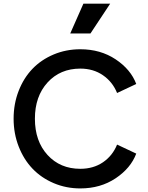

<svg xmlns="http://www.w3.org/2000/svg" viewBox="-20 -1029 817 1061"><path d="M368.2 -844.2 440.9 -1008.8H588.9L480 -844.2ZM423.8 12.2Q345.7 12.2 277.1 -16.8Q208.5 -45.9 159.9 -96.7Q111.3 -147.5 83.3 -219.2Q55.2 -291 55.2 -373Q55.2 -455.1 83 -526.6Q110.8 -598.1 159.4 -648.7Q208 -699.2 276.6 -728Q345.2 -756.8 423.8 -756.8Q535.2 -756.8 618.9 -701.2Q702.6 -645.5 732.9 -564.9L627 -515.1Q602.1 -576.7 548.8 -613.3Q495.6 -649.9 423.8 -649.9Q312.5 -649.9 242.7 -573.2Q172.9 -496.6 172.9 -373Q172.9 -249 242.7 -172.6Q312.5 -96.2 423.8 -96.2Q496.1 -96.2 549.1 -132.3Q602.1 -168.5 627 -230L732.9 -180.2Q702.6 -99.6 618.9 -43.7Q535.2 12.2 423.8 12.2Z"/></svg>

Font: Plus Jakarta Sans SemiBold
Style: Regular
Weight: 600
Designer: Gumpita Rahayu
Foundry: Tokotype
Version: Version 2.006